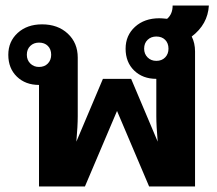

<svg xmlns="http://www.w3.org/2000/svg" viewBox="-20 -674 785 694"><path d="M673 -542Q685 -518 685 -488V0H519L403 -273L287 0H121V-367Q72 -367 41 -397Q10 -427 10 -476Q10 -524 44 -555Q78 -586 132 -586Q189 -586 225 -552.5Q261 -519 261 -466V-254Q261 -219 256 -162L352 -389H454L550 -162Q545 -219 545 -254V-389Q496 -389 465 -419Q434 -449 434 -498Q434 -546 468 -577Q502 -608 556 -608Q566 -608 584 -606Q604 -623 604 -654H735Q731 -586 673 -542ZM589 -498Q589 -518 577 -530Q565 -542 545 -542Q526 -542 513.5 -530Q501 -518 501 -498Q501 -479 513.5 -466.5Q526 -454 545 -454Q565 -454 577 -466.5Q589 -479 589 -498ZM165 -476Q165 -496 153 -508Q141 -520 121 -520Q102 -520 89.5 -508Q77 -496 77 -476Q77 -457 89.5 -444.5Q102 -432 121 -432Q141 -432 153 -444.5Q165 -457 165 -476Z"/></svg>

Font: Sarabun ExtraBold
Style: Regular
Weight: 800
Version: Version 1.000; ttfautohint (v1.6)